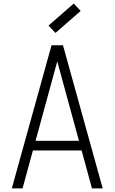

<svg xmlns="http://www.w3.org/2000/svg" viewBox="-20 -1053 640 1073"><path d="M46 0 268 -800H332L554 0H494L300 -710L106 0ZM138 -212 152 -266H448L462 -212ZM290 -869 251 -910 392 -1033 431 -992Z"/></svg>

Font: Victor Mono Thin ExtraLight
Style: Regular
Weight: 250
Monospace: yes
Version: Version 1.561;gftools[0.9.30]